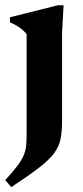

<svg xmlns="http://www.w3.org/2000/svg" viewBox="-28 -466 324 750"><path d="M76 -332.5Q65.5 -346.5 48.2 -358.5Q31 -370.5 11 -379V-398.5L198.5 -445.5H220.5L214.5 -341.5V3Q214.5 46.5 208.5 76.8Q202.5 107 183 133Q163.5 159 123.5 189.8Q83.5 220.5 16 265L-7.5 237.5Q21.5 206 38.2 184Q55 162 63.2 143.8Q71.5 125.5 73.8 105.8Q76 86 76 59Z"/></svg>

Font: Newsreader Text
Style: Bold
Weight: 700
Designer: Hugues Gentile
Foundry: Production Type
Version: Version 1.001